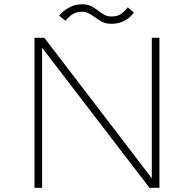

<svg xmlns="http://www.w3.org/2000/svg" viewBox="-20 -877 915 896"><path d="M141 -0.5V-700.5H187L688.5 -45V-700.5H724V-0.5H677.5L176.5 -654V-0.5ZM499.5 -766Q472.5 -766 455 -775.8Q437.5 -785.5 422.5 -797Q409 -806.5 395.2 -814.2Q381.5 -822 362 -822Q332 -822 312.8 -806.8Q293.5 -791.5 285.5 -780L256 -804Q259.5 -809 273.5 -821.8Q287.5 -834.5 310.5 -845.8Q333.5 -857 364 -857Q390 -857 407.2 -847.5Q424.5 -838 439 -827Q452.5 -816 466.8 -808Q481 -800 501 -800Q531 -800 549.8 -815.5Q568.5 -831 576 -843L605 -818.5Q601.5 -813 588.8 -800.2Q576 -787.5 553.5 -776.8Q531 -766 499.5 -766Z"/></svg>

Font: Trispace SemiExpanded Thin
Style: Regular
Weight: 100
Width: 6
Designer: Tyler Finck
Foundry: Etcetera Type Company
Version: Version 1.210; ttfautohint (v1.8.3)